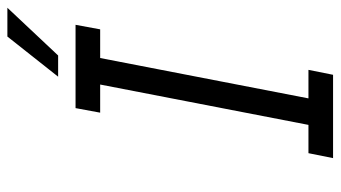

<svg xmlns="http://www.w3.org/2000/svg" viewBox="-216 -684 900 507"><g transform="rotate(-90 233.5 -430.0)"><path d="M149 -20 273 -660H343L219 -20ZM70 0 83 -65H303L290 0ZM190 -615 202 -680H422L410 -615ZM285 -726 391 -860H467L341 -726Z"/></g></svg>

Font: Teachers
Style: Italic
Weight: 400
Italic angle: -11°
Designer: Alfredo Marco Pradil, Chank Diesel
Version: Version 1.001